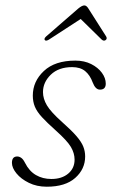

<svg xmlns="http://www.w3.org/2000/svg" viewBox="-20 -681 418 708"><path d="M169.5 -21Q208 -21 231.5 -40.8Q255 -60.5 255 -92.5Q255 -116 241.5 -139Q228 -162 185.5 -200Q153 -229 134.5 -249.2Q116 -269.5 108.5 -287.8Q101 -306 101 -328.5Q101 -381 141.8 -419.2Q182.5 -457.5 258 -457.5Q291 -457.5 316.2 -444.8Q341.5 -432 355.8 -412.5Q370 -393 370 -372.5Q370 -350.5 348.5 -350.5Q332 -350.5 322 -376.5Q312 -404 294 -418.8Q276 -433.5 246 -433.5Q196 -433.5 167.2 -405.5Q138.5 -377.5 138.5 -341.5Q138.5 -317 153 -292.5Q167.5 -268 209 -231Q244 -200 262.2 -178.8Q280.5 -157.5 287.2 -140.2Q294 -123 294 -104Q294 -57.5 257.5 -25Q221 7.5 152.5 7.5Q115.5 7.5 86.5 -6.8Q57.5 -21 40.8 -41.5Q24 -62 24 -80.5Q24 -104 43.5 -104Q51 -104 58.2 -99Q65.5 -94 72 -81Q87.5 -50 112.5 -35.5Q137.5 -21 169.5 -21ZM368.5 -532.5Q362 -529 355 -535L277.5 -611L160.5 -535Q150.5 -529 146 -532.5Q140.5 -537.5 150 -546.5L268.5 -649.5Q282.5 -661 291 -661Q299 -661 306 -649.5L371.5 -546.5Q376.5 -537.5 368.5 -532.5Z"/></svg>

Font: Fraunces 9pt SuperSoft Thin
Style: Italic
Weight: 100
Italic angle: -16°
Version: Version 1.000;[0bf87f6ff]